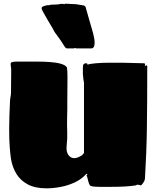

<svg xmlns="http://www.w3.org/2000/svg" viewBox="-20 -997 853 1047"><path d="M779 -641Q783 -641 783 -635Q783 -535 782.5 -453Q782 -371 781 -301Q780 -231 777.5 -166Q775 -101 771 -33Q771 -16 764.5 -5.5Q758 5 755 8L751 12L748 14Q747 13 739.5 11.5Q732 10 728 10L724 12Q722 14 720 14Q696 18 660.5 20Q625 22 575 22H524Q510 22 497.5 21Q485 20 474 17Q470 15 466 5.5Q462 -4 457 -26Q455 -35 452 -40Q451 -42 455 -44Q459 -46 457 -46L452 -49H451Q424 -19 387 -2Q350 15 310 22.5Q270 30 233 30Q171 30 130.5 8Q90 -14 68.5 -50.5Q47 -87 40 -130Q36 -156 33 -195.5Q30 -235 30 -296Q30 -333 31.5 -372Q33 -411 35 -454Q35 -459 37.5 -469.5Q40 -480 40 -492Q40 -512 40.5 -545Q41 -578 41 -605Q41 -613 41 -619Q41 -625 40 -626Q40 -632 39 -638Q38 -644 38 -648Q38 -656 46 -658.5Q54 -661 71 -661H129Q159 -661 188.5 -661Q218 -661 248 -659Q326 -654 344 -631Q346 -626 347 -612Q348 -598 348 -581Q348 -538 347.5 -506.5Q347 -475 347 -447V-425Q347 -415 347 -399Q347 -383 346 -359Q345 -316 346.5 -278Q348 -240 344 -210Q338 -164 359.5 -144.5Q381 -125 416 -144Q424 -147 429.5 -152.5Q435 -158 438 -163V-545Q436 -557 434.5 -567Q433 -577 433 -584Q432 -586 432 -590.5Q432 -595 432 -600V-629Q432 -643 436.5 -647.5Q441 -652 450 -652Q457 -652 457 -646V-644Q468 -649 502.5 -652Q537 -655 575 -655H644L765 -652Q770 -652 770 -649Q771 -649 771 -648V-641Q770 -641 770 -637L776 -639Q778 -641 779 -641ZM383 -733H346Q342 -733 338.5 -736Q335 -739 329 -748Q323 -758 318 -765.5Q313 -773 304.5 -785.5Q296 -798 278 -822L265 -846Q263 -850 259 -856Q255 -862 250 -871Q237 -893 229.5 -906Q222 -919 220 -923Q216 -930 213.5 -935Q211 -940 210 -942Q207 -948 207 -952Q207 -958 213 -961Q219 -965 240 -969H245Q245 -968 247 -968L255 -971L297 -973L303 -974Q306 -974 307 -975Q308 -976 310 -976H320Q326 -976 330 -974L336 -977L395 -974L438 -967L446 -961Q456 -926 466 -891Q476 -856 488 -815Q489 -807 492.5 -793.5Q496 -780 496 -763Q496 -733 477 -733H394L391 -736Z"/></svg>

Font: Sigmar
Style: Regular
Weight: 400
Designer: Vernon Adams
Foundry: Vernon Adams
Version: Version 1.000; ttfautohint (v1.8.4.7-5d5b);gftools[0.9.24]